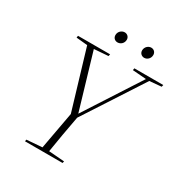

<svg xmlns="http://www.w3.org/2000/svg" viewBox="-190 -961 1036 1098"><g transform="rotate(30 328.5 -412.5)"><path d="M92 -661 166 -654 282 -266 237 -20 135 -12 133 0H381L384 -12L281 -20C294 -103 307 -175 324 -266L576 -654L654 -661L657 -674H466L464 -661L554 -654L318 -289L210 -654L303 -661L306 -674H94ZM308 -754C328 -754 347 -770 347 -794C347 -812 333 -825 316 -825C297 -825 277 -809 277 -785C277 -766 291 -754 308 -754ZM484 -754C503 -754 522 -770 522 -794C522 -812 509 -825 491 -825C473 -825 453 -809 453 -785C453 -766 468 -754 484 -754Z"/></g></svg>

Font: Source Serif 4 Display Light
Style: Italic
Weight: 300
Italic angle: -12°
Designer: Frank Grießhammer
Foundry: Adobe Systems Incorporated
Version: Version 4.004;hotconv 1.0.117;makeotfexe 2.5.65602